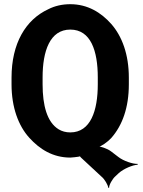

<svg xmlns="http://www.w3.org/2000/svg" viewBox="-20 -741 683 915"><path d="M594 -339V-371C594 -481 562 -568 510 -627C462 -681 398 -721 315 -721C277 -721 241 -713 210 -697C102 -647 35 -534 35 -371V-339C35 -229 68 -141 120 -84C169 -30 232 10 315 10C328 9 341 8 353 6C355 6 363 4 363 2L360 1C360 3 364 9 366 10L464 101C478 112 495 141 496 154H500C499 141 516 111 530 99L546 84C569 63 613 45 636 44V40C613 41 568 26 544 7L510 -19C492 -33 458 -45 442 -42L443 -38C460 -41 495 -66 510 -83C563 -143 594 -228 594 -339ZM315 -110C294 -110 275 -115 259 -125C204 -159 183 -239 183 -339V-372C183 -498 218 -600 315 -600C413 -600 446 -498 446 -372V-339C446 -214 412 -110 315 -110Z"/></svg>

Font: Asimov
Style: EdgeNar
Weight: 500
Designer: Google
Version: Version 2.000980: 2014